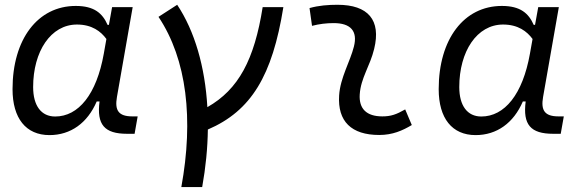

<svg xmlns="http://www.w3.org/2000/svg" viewBox="-20 -547 2384 792"><path d="M429.2 -444.3H423.8C402.8 -492.2 368.7 -522.5 292.5 -522.5C135.7 -522.5 31.7 -385.3 31.7 -179.2C31.7 -59.1 86.9 10.3 184.1 10.3C271.5 10.3 340.8 -39.6 378.9 -128.4H390.6C378.4 -32.7 410.6 4.9 504.4 4.9H535.2L547.9 -66.9H525.9C469.2 -66.9 452.6 -91.3 462.4 -147L527.3 -517.6H442.4ZM297.4 -445.8C359.4 -445.8 396 -417.5 418.9 -386.2L408.2 -325.7C378.4 -157.7 303.7 -66.4 207.5 -66.4C150.4 -66.4 116.7 -110.4 116.7 -188C116.7 -335 189.5 -445.8 297.4 -445.8Z M728 224.6H814C828.6 143.6 836.4 64 837.4 -12.7C1016.6 -89.8 1103.5 -234.9 1148.9 -517.6H1063.5C1029.3 -301.3 964.4 -178.2 835.4 -105C825.7 -271.5 783.2 -418.9 710.9 -527.3L633.8 -477.5C751.5 -301.3 778.8 -53.7 728 224.6Z M1651.4 -95.7C1614.7 -74.7 1592.3 -66.9 1557.1 -66.9C1492.2 -66.9 1460 -98.1 1463.9 -157.7C1468.3 -225.6 1506.8 -275.4 1523.4 -345.2C1552.7 -464.4 1498.5 -527.3 1372.1 -527.3C1333.5 -527.3 1294.9 -524.4 1256.8 -513.7L1267.1 -440.4C1296.9 -448.2 1326.7 -451.7 1356.4 -451.7C1426.8 -451.7 1456.1 -418.5 1439.9 -355C1424.8 -293.9 1383.3 -226.1 1378.9 -153.3C1372.1 -46.4 1429.2 9.8 1544.4 9.8C1599.6 9.8 1640.1 -8.3 1678.7 -31.2Z M2187 -444.3H2181.6C2160.6 -492.2 2126.5 -522.5 2050.3 -522.5C1893.6 -522.5 1789.6 -385.3 1789.6 -179.2C1789.6 -59.1 1844.7 10.3 1941.9 10.3C2029.3 10.3 2098.6 -39.6 2136.7 -128.4H2148.4C2136.2 -32.7 2168.5 4.9 2262.2 4.9H2293L2305.7 -66.9H2283.7C2227.1 -66.9 2210.4 -91.3 2220.2 -147L2285.2 -517.6H2200.2ZM2055.2 -445.8C2117.2 -445.8 2153.8 -417.5 2176.8 -386.2L2166 -325.7C2136.2 -157.7 2061.5 -66.4 1965.3 -66.4C1908.2 -66.4 1874.5 -110.4 1874.5 -188C1874.5 -335 1947.3 -445.8 2055.2 -445.8Z"/></svg>

Font: Cascadia Code PL SemiLight
Style: Italic
Weight: 350
Italic angle: -10°
Monospace: yes
Designer: Aaron Bell
Foundry: Saja Typeworks
Version: Version 2404.023